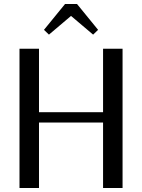

<svg xmlns="http://www.w3.org/2000/svg" viewBox="-20 -945 714 965"><path d="M498 0V-700H596V0ZM78 0V-700H176V0ZM162 -329V-381H512V-329ZM226 -771 201 -795 307 -925H367L473 -795L448 -771L337 -865Z"/></svg>

Font: Sutasoma
Style: Regular
Weight: 400
Designer: Izhar Fathurrohim, Akbar Rohmanto, Arusyal Khofiqoini
Foundry: Kiwari Kolektiv
Version: Version 1.102